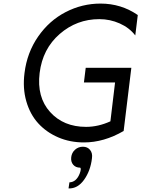

<svg xmlns="http://www.w3.org/2000/svg" viewBox="-20 -780 790 1073"><path d="M535 -673Q409 -673 313.5 -590Q218 -507 201.5 -372Q185 -237 260 -154Q335 -71 461 -71Q529 -71 597 -102L623 -319H449L459 -401H714L671 -48Q561 16 449 16Q371 16 305 -12.5Q239 -41 193.5 -91Q148 -141 127 -214Q106 -287 117 -372Q131 -486 193 -575.5Q255 -665 347 -712.5Q439 -760 542 -760Q657 -760 750 -696L736 -582Q703 -625 649 -649Q595 -673 535 -673ZM494 104Q486 174 450 224.5Q414 275 363 273L368 239Q406 238 425 191Q436 162 428 157Q403 157 389 140.5Q375 124 378 98.5Q381 73 399.5 56.5Q418 40 443.5 40Q469 40 483.5 58Q498 76 494 104Z"/></svg>

Font: Orkney
Style: Italic
Weight: 400
Italic angle: -7°
Designer: Samuel Oakes and Alfredo Marco Pradil
Foundry: Alfredo Marco Pradil
Version: 1.0; ttfautohint (v1.5)